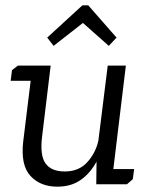

<svg xmlns="http://www.w3.org/2000/svg" viewBox="-20 -691 562 720"><path d="M311 -671 417 -550 388 -519 291 -605 181 -519 157 -550 289 -671ZM483 -57 478 -19 456 0H341L342 -85Q319 -42 283 -16.5Q247 9 195 9Q131 9 94 -31.5Q57 -72 67 -160L95 -388H20L25 -428L47 -445H170L138 -180Q129 -109 150.5 -78.5Q172 -48 223 -48Q276 -48 307.5 -83Q339 -118 349 -164L384 -445H452L405 -57Z"/></svg>

Font: Zilla Slab
Style: Italic
Weight: 400
Italic angle: -6°
Designer: Typotheque.com
Foundry: Typotheque type foundry
Version: Version 1.1; 2017; ttfautohint (v1.6)